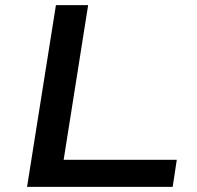

<svg xmlns="http://www.w3.org/2000/svg" viewBox="-20 -725 766 745"><path d="M85 0 197 -705H322L227 -105H666L650 0Z"/></svg>

Font: Nunito Sans 7pt Expanded SemiBold
Style: Italic
Weight: 600
Width: 7
Italic angle: -9°
Designer: Vernon Adams
Foundry: Vernon Adams
Version: Version 3.101;gftools[0.9.27]